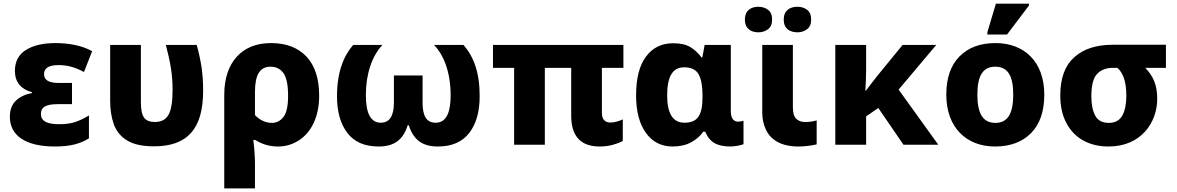

<svg xmlns="http://www.w3.org/2000/svg" viewBox="-20 -796 6475 1056"><path d="M282.2 9.8C364.7 9.8 419.9 -4.4 469.2 -35.2V-161.1C444.3 -146 419.9 -133.8 395.5 -125.5C371.1 -117.2 340.8 -112.8 305.2 -112.8C235.4 -112.8 205.1 -131.8 205.1 -168.9C205.1 -204.6 228 -223.1 296.9 -223.1H376V-339.8H301.8C248.5 -339.8 222.2 -356 222.2 -388.2C222.2 -421.4 248.5 -438 301.8 -438C350.1 -438 392.6 -426.8 441.9 -399.9L486.8 -514.2C433.6 -544.9 360.8 -559.1 284.2 -559.1C217.3 -559.1 163.6 -546.4 123 -521.5C82.5 -496.6 62 -458 62 -405.8C62 -344.7 95.7 -304.7 155.8 -289.1V-284.2C120.6 -277.8 91.8 -264.6 68.8 -243.7C45.9 -222.7 34.2 -192.4 34.2 -153.8C34.2 -51.8 118.2 9.8 282.2 9.8Z M827.1 8.8C1010.3 8.8 1097.2 -86.4 1097.2 -296.9C1097.2 -343.3 1094.2 -385.7 1088.9 -424.3C1083 -462.9 1074.2 -504.4 1062 -548.8H892.1C904.3 -503.4 913.6 -461.4 919.9 -422.4C926.3 -383.3 929.2 -342.8 929.2 -300.8C929.2 -234.9 921.4 -189.5 906.2 -163.6C891.1 -137.7 866.2 -125 832 -125C804.2 -125 784.2 -132.8 772.5 -148.9C760.7 -165 754.9 -193.4 754.9 -233.9V-548.8H585.9V-241.2C585.9 -192.4 592.8 -149.4 606.4 -111.8C620.1 -74.2 644.5 -44.4 679.2 -23.4C713.9 -2 763.2 8.8 827.1 8.8Z M1382.3 240.2V105C1382.3 84 1381.3 60.5 1379.4 35.6C1377.4 10.7 1375.5 -9.8 1373 -25.9H1384.3C1418.9 -4.4 1458.5 9.8 1509.3 9.8C1549.8 9.8 1587.4 -1 1622.1 -22.9C1690.4 -65.9 1735.4 -150.4 1735.4 -270C1735.4 -363.3 1711.9 -435.1 1665.5 -484.9C1618.7 -534.2 1553.7 -559.1 1471.2 -559.1C1390.6 -559.1 1327.1 -533.7 1281.7 -483.4C1236.3 -432.6 1213.4 -362.8 1213.4 -273.9V240.2ZM1475.1 -120.1C1440.4 -120.1 1407.7 -136.2 1382.3 -163.1V-289.1C1382.3 -386.2 1409.7 -429.2 1468.3 -429.2C1498 -429.2 1522 -417.5 1539.1 -393.6C1556.2 -369.6 1564.5 -328.1 1564.5 -269C1564.5 -213.9 1556.2 -175.3 1539.6 -153.3C1522.5 -131.3 1501 -120.1 1475.1 -120.1Z M2062.5 9.8C2150.4 9.8 2198.2 -29.3 2222.2 -106.9H2228.5C2253.4 -29.3 2300.3 9.8 2388.2 9.8C2464.8 9.8 2522.5 -15.1 2561 -64.9C2599.1 -114.3 2618.2 -181.6 2618.2 -267.1C2618.2 -397.9 2585.4 -483.9 2529.3 -548.8H2367.2C2420.4 -494.1 2458.5 -399.4 2458.5 -271C2458.5 -187.5 2439.5 -121.1 2376.5 -121.1C2325.7 -121.1 2304.2 -157.2 2304.2 -231.9V-380.9H2146.5V-231.9C2146.5 -158.2 2122.6 -121.1 2074.2 -121.1C2019.5 -121.1 1992.2 -171.9 1992.2 -272.9C1992.2 -391.6 2027.3 -490.2 2083.5 -548.8H1922.4C1870.1 -488.8 1833.5 -399.4 1833.5 -267.1C1833.5 -181.6 1852.5 -114.3 1890.6 -64.9C1928.2 -15.1 1985.8 9.8 2062.5 9.8Z M3278.3 9.8C3303.2 9.8 3327.1 6.8 3350.6 0.5C3373.5 -5.9 3392.1 -12.7 3405.3 -21V-139.2C3384.3 -129.4 3359.4 -122.1 3336.4 -122.1C3309.6 -122.1 3290.5 -138.2 3290.5 -172.9V-422.9H3408.7V-548.8H2691.4V-422.9H2807.6V0H2976.6V-422.9H3121.6V-160.2C3121.6 -46.9 3173.8 9.8 3278.3 9.8Z M3679.7 9.8C3719.7 9.8 3753.9 2 3782.7 -14.2C3811.5 -30.3 3833 -49.3 3847.7 -71.8H3858.4C3871.6 -41 3889.2 -20 3911.1 -8.3C3932.6 3.9 3961.9 9.8 3998.5 9.8C4009.3 9.8 4022.5 8.3 4038.1 5.4C4053.7 2.4 4064 -0.5 4069.3 -2.9V-131.8C4064 -129.4 4048.3 -127 4040.5 -127C4019 -127 3999.5 -139.6 3999.5 -185.1V-548.8H3855.5L3842.8 -480H3838.4C3822.3 -502 3802.7 -520.5 3779.3 -535.6C3755.4 -550.8 3723.1 -558.1 3682.6 -558.1C3619.6 -558.1 3570.3 -534.2 3533.7 -485.8C3497.1 -437.5 3478.5 -366.2 3478.5 -272C3478.5 -183.6 3496.6 -114.3 3532.7 -64.9C3568.4 -15.1 3617.7 9.8 3679.7 9.8ZM3744.6 -121.1C3681.2 -121.1 3649.4 -170.9 3649.4 -271C3649.4 -371.1 3676.8 -425.8 3742.7 -425.8C3782.2 -425.8 3808.6 -412.6 3822.8 -386.7C3836.9 -360.4 3843.8 -322.3 3843.8 -272.9V-263.2C3843.8 -164.1 3818.4 -121.1 3744.6 -121.1Z M4076.7 -688C4076.7 -639.6 4109.4 -618.2 4150.9 -618.2C4171.4 -618.2 4189 -624 4204.1 -635.3C4219.2 -646.5 4226.6 -664.1 4226.6 -688C4226.6 -712.9 4219.2 -731 4204.1 -742.2C4189 -753.4 4171.4 -758.8 4150.9 -758.8C4109.4 -758.8 4076.7 -737.3 4076.7 -688ZM4290.5 -688C4290.5 -639.6 4322.3 -618.2 4366.7 -618.2C4386.7 -618.2 4403.8 -624 4418.9 -635.3C4434.1 -646.5 4441.4 -664.1 4441.4 -688C4441.4 -712.9 4434.1 -731 4418.9 -742.2C4403.8 -753.4 4386.7 -758.8 4366.7 -758.8C4322.3 -758.8 4290.5 -737.3 4290.5 -688ZM4371.6 9.8C4387.7 9.8 4405.3 8.8 4424.3 6.3C4443.4 3.9 4459 1.5 4471.7 -2V-133.8C4448.7 -127.4 4430.7 -125 4406.7 -125C4388.7 -125 4373 -130.4 4360.4 -141.6C4347.2 -152.8 4340.8 -174.8 4340.8 -208V-548.8H4172.4V-176.8C4172.4 -143.6 4178.7 -112.8 4191.9 -84.5C4217.8 -27.8 4274.4 9.8 4371.6 9.8Z M4944.3 -548.8 4807.6 -381.8C4782.2 -350.1 4760.7 -320.8 4742.7 -297.9H4739.3C4741.7 -329.6 4743.7 -370.1 4743.7 -417V-548.8H4574.2V0H4743.7V-155.8L4810.5 -202.1L4949.2 0H5140.6L4922.4 -303.2L5129.4 -548.8Z M5518.6 -606 5639.6 -766.1V-775.9H5457.5L5410.6 -619.1V-606ZM5723.6 -275.9C5723.6 -458 5611.8 -559.1 5455.6 -559.1C5371.6 -559.1 5305.7 -534.7 5257.3 -485.8C5209 -436.5 5184.6 -366.7 5184.6 -275.9C5184.6 -93.3 5296.4 9.8 5452.6 9.8C5536.6 9.8 5603 -15.1 5651.4 -64.5C5699.7 -113.8 5723.6 -184.1 5723.6 -275.9ZM5355.5 -275.9C5355.5 -377.4 5384.8 -429.2 5453.6 -429.2C5524.4 -429.2 5552.7 -377.4 5552.7 -275.9C5552.7 -173.8 5524.4 -120.1 5454.6 -120.1C5384.3 -120.1 5355.5 -173.8 5355.5 -275.9Z M6076.7 9.8C6257.8 9.8 6344.7 -124 6344.7 -252C6344.7 -328.1 6323.7 -376.5 6278.8 -422.9H6392.6V-549.8H6099.6C6009.3 -549.8 5939 -526.9 5888.2 -481C5836.9 -435.1 5811.5 -365.2 5811.5 -271C5811.5 -212.9 5822.3 -163.1 5844.2 -121.1C5887.2 -37.1 5969.7 9.8 6076.7 9.8ZM6078.6 -120.1C6043 -120.1 6018.1 -133.3 6003.9 -159.7C5989.7 -186 5982.4 -221.7 5982.4 -266.1C5982.4 -326.7 5993.2 -368.2 6014.6 -390.1C6035.6 -412.1 6064.9 -422.9 6101.6 -422.9H6125.5C6157.2 -395 6174.8 -348.1 6174.8 -268.1C6174.8 -223.6 6167.5 -187.5 6152.8 -160.6C6137.7 -133.8 6113.3 -120.1 6078.6 -120.1Z"/></svg>

Font: Noto Reveo Sans
Style: Regular
Weight: 800
Designer: Monotype Design Team
Foundry: Monotype Imaging Inc.
Version: Version 2.007